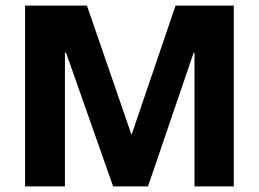

<svg xmlns="http://www.w3.org/2000/svg" viewBox="-20 -669 929 689"><path d="M819 0V-649H610L452 -185L292 -649H70V0H213V-480H217L386 0H511L675 -480H678V0Z"/></svg>

Font: Play
Style: Bold
Weight: 700
Designer: Jonas Hecksher
Foundry: Jonas Hecksher, Playtypeª, e-types AS
Version: Version 1.002